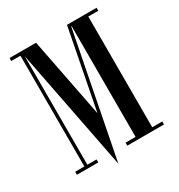

<svg xmlns="http://www.w3.org/2000/svg" viewBox="-179 -820 929 997"><g transform="rotate(-30 286.0 -321.0)"><path d="M547 -682V-700H369.5L277.2 -223.5L184 -700H25V-682H80V-18H25V0H153V-18H98V-669.3L240 58L251.9 -3.1H252L384.5 -682.1H387V-18.1H327V-0.1H547V-18.1H487V-682.1Z"/></g></svg>

Font: Picaflor 24 pt
Style: Regular
Weight: 400
Designer: Ariel Martín Pérez
Foundry: Tunera Type Foundry
Version: Version 1.000;hotconv 1.0.109;makeotfexe 2.5.65596